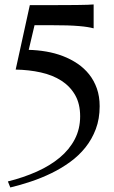

<svg xmlns="http://www.w3.org/2000/svg" viewBox="-20 -723 506 855"><path d="M15.1 85Q85.4 67.4 144.3 41Q203.1 14.6 246.1 -21.2Q289.1 -57.1 313 -103Q336.9 -148.9 336.9 -205.1Q336.9 -260.7 314.5 -299.8Q292 -338.9 253.2 -363.8Q214.4 -388.7 161.9 -400.4Q109.4 -412.1 49.8 -413.1L112.8 -700.2H206.1Q247.6 -700.2 278.6 -700.4Q309.6 -700.7 332 -700.9Q354.5 -701.2 369.6 -701.7Q384.8 -702.1 395 -703.1H397V-597.2H395Q384.8 -600.1 369.6 -602.5Q354.5 -605 332 -606.9Q309.6 -608.9 278.6 -609.9Q247.6 -610.8 206.1 -610.8H133.8L107.9 -501Q147.5 -500 186 -493.4Q224.6 -486.8 259.8 -473.4Q294.9 -460 325 -439.7Q355 -419.4 377 -391.8Q398.9 -364.3 411.4 -328.9Q423.8 -293.5 423.8 -250Q423.8 -193.8 406.7 -148.4Q389.6 -103 360.4 -66.4Q331.1 -29.8 292 -1.5Q252.9 26.9 208.7 48.3Q164.6 69.8 117.7 85.4Q70.8 101.1 25.9 111.8Z"/></svg>

Font: Marcellus
Style: Regular
Weight: 400
Designer: Astigmatic (AOETI)
Foundry: Astigmatic (AOETI)
Version: Version 1.000